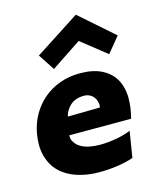

<svg xmlns="http://www.w3.org/2000/svg" viewBox="-105 -745 676 831"><g transform="rotate(-15 233.0 -329.5)"><path d="M236 13Q182.5 13 137.2 -2Q92 -17 62.8 -45.8Q33.5 -74.5 21.5 -117.5Q14.5 -141.5 14.5 -169.5Q14.5 -192.5 19 -218.5Q27 -263.5 48.2 -300.5Q69.5 -337.5 101.2 -364.8Q133 -392 174.5 -407.2Q216 -422.5 265 -422.5Q322 -422.5 360.2 -404Q398.5 -385.5 418.8 -352.8Q439 -320 441.5 -275V-262.5Q441.5 -221.5 429 -175H152V-171Q152 -154 161 -142.5Q170 -128 186.5 -119Q202.5 -109.5 224.8 -105.2Q247 -101 271 -101Q306 -101 343.5 -107.8Q381 -114.5 409.5 -126.5L390.5 -9.5Q322.5 13 236 13ZM167 -255 311 -257 313 -269 311 -281Q308.5 -293 301.5 -302.5Q294.5 -312 283.2 -318Q272 -324 257.5 -324Q219 -324 196.2 -303.5Q173.5 -283 167 -255ZM410 -469.5 297 -559 162.5 -469.5 114.5 -542.5 314.5 -672 466.5 -538.5Z"/></g></svg>

Font: Lucymar Sans
Style: Bold Italic
Weight: 700
Italic angle: -10°
Foundry: The League of Moveable Type (original font) / Main changes by Cristiano Sobral with portions from Mirco Monsees
Version: Version 2.00;August 30, 2020;FontCreator 13.0.0.2681 64-bit